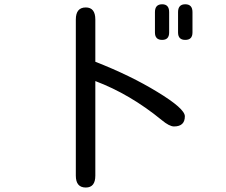

<svg xmlns="http://www.w3.org/2000/svg" viewBox="-20 -798 1040 884"><path d="M726.6 -778.3Q758.8 -778.3 758.8 -742.2V-648.4Q758.8 -614.3 726.6 -614.3Q693.4 -614.3 693.4 -648.4V-742.2Q693.4 -778.3 726.6 -778.3ZM833 -778.3Q866.2 -778.3 866.2 -742.2V-648.4Q866.2 -614.3 833 -614.3Q799.8 -614.3 799.8 -648.4V-742.2Q799.8 -778.3 833 -778.3ZM704.1 -375Q831.1 -297.9 831.1 -262.7Q831.1 -215.8 781.2 -215.8Q759.8 -215.8 724.6 -245.1Q579.1 -364.3 418.9 -424.8V10.7Q418.9 65.4 375 65.4Q329.1 65.4 329.1 10.7V-708Q329.1 -763.7 375 -763.7Q418.9 -763.7 418.9 -708V-513.7Q581.1 -450.2 704.1 -375Z"/></svg>

Font: FakePearl
Style: Regular
Weight: 400
Version: Version 1.2